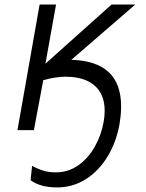

<svg xmlns="http://www.w3.org/2000/svg" viewBox="-20 -570 640 841"><path d="M114 219.5 120.5 156.5Q149.5 172 172.8 178.5Q196 185 225 185Q278 185 321.8 154.8Q365.5 124.5 394.5 73.8Q423.5 23 434 -36Q438.5 -62.5 438.5 -84.5Q438.5 -157 394 -195.5Q349.5 -234 266 -234Q225.5 -234 169.5 -219L128.5 0H56.5L153.5 -550H225.5L179 -291L468.5 -550H572.5L292.5 -308Q510.5 -302 510.5 -104Q510.5 -67.5 503 -24Q489 53.5 451 116Q413 178.5 356 214.8Q299 251 230.5 251Q157 251 114 219.5Z"/></svg>

Font: JuliaMono Italic
Style: Regular
Weight: 400
Italic angle: -9°
Monospace: yes
Designer: cormullion
Foundry: corm
Version: Version 0.049; ttfautohint (v1.8.4)